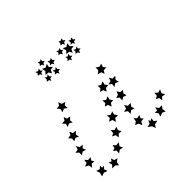

<svg xmlns="http://www.w3.org/2000/svg" viewBox="-144 -514 600 600"><g transform="rotate(-45 156.0 -214.0)"><path d="M312 -87 307 -75 313 -65 301 -67 293 -58 291 -70 281 -75 291 -80 292 -92 301 -84ZM281 -48 274 -38 276 -26 265 -31 253 -26 256 -38 249 -47H259L262 -58L269 -48ZM237 -24 224 -21 217 -11 213 -23 201 -32 213 -34 218 -45 222 -38 229 -43 228 -31ZM194 -47 189 -59 178 -63 188 -70 190 -82 198 -74 210 -76 205 -66 212 -59 200 -58ZM193 -98V-110L183 -117L195 -120L198 -132L205 -122H217L210 -112L214 -102L202 -105ZM204 -146 205 -158 196 -165 207 -168 212 -179 218 -169 229 -168 222 -159 225 -148 214 -152ZM217 -193 218 -205 209 -212 221 -215 225 -226 231 -216H243L235 -206L238 -195L227 -200ZM239 -274 235 -263 242 -254H230L224 -244L220 -255L208 -258L218 -266V-278L228 -271ZM203 -232 200 -220 207 -211 196 -210 189 -200 185 -211 174 -214 183 -222 182 -233 192 -227ZM181 -188 178 -176 185 -167 174 -166 167 -156 163 -168 152 -171 161 -178 160 -190 170 -183ZM158 -144 155 -133 162 -123H150L143 -113L139 -125L128 -128L138 -135L137 -147L147 -140ZM133 -101 129 -90 135 -80 123 -81 115 -72 113 -84 102 -89 112 -94 113 -106 122 -98ZM104 -62 97 -51 102 -40 90 -43 80 -36 81 -48 72 -55 82 -58 84 -69 92 -60ZM66 -29 56 -22 54 -10 45 -18H32L40 -27L37 -39L46 -35L51 -43L55 -32ZM16 -23 4 -27 -8 -23 -5 -36 -9 -48 2 -44 11 -51V-42L19 -43L12 -34ZM-11 -64 -13 -76 -24 -82 -13 -87 -11 -99 -3 -90 9 -91 3 -82 8 -73 -3 -74ZM-6 -114V-126L-15 -134L-3 -136L1 -148L7 -137L19 -136L11 -128L15 -117L4 -121ZM8 -162 9 -173 1 -182 13 -184 18 -194 23 -183 35 -182 26 -173 29 -162 18 -167ZM25 -208 28 -219 20 -228 32 -229 38 -239 42 -228 54 -226 45 -218 46 -207 36 -213ZM46 -252 49 -264 41 -273 53 -274 59 -284 63 -272 75 -269 66 -262 67 -250 57 -257ZM193 -355 185 -354 182 -346 178 -353 170 -354 176 -360 174 -368 181 -364 188 -369 187 -361ZM186 -388 178 -387 175 -379 171 -386 163 -387 169 -393 167 -401 174 -397 181 -401 180 -393ZM227 -353 219 -352 216 -344 212 -351 204 -352 209 -358 208 -366 215 -362 222 -367 221 -359ZM236 -385 228 -383 225 -376 221 -383H213L219 -389L217 -397L224 -394L231 -398L230 -390ZM212 -405 204 -403 201 -396 197 -403 189 -404 194 -410 193 -417 200 -414 207 -418 206 -410ZM217 -374 205 -372 200 -361 195 -371 183 -372 191 -381 188 -393 199 -388 209 -394 208 -382ZM102 -355 94 -354 91 -346 87 -353 79 -354 84 -360 83 -368 90 -364 97 -369 96 -361ZM95 -388 87 -387 84 -379 80 -386 72 -387 77 -393 75 -401 83 -397 90 -401 89 -393ZM136 -353 128 -352 125 -344 121 -351 113 -352 118 -358 116 -366 124 -362 131 -367 130 -359ZM145 -385 137 -383 134 -376 130 -383H122L127 -389L125 -397L133 -394L140 -398L139 -390ZM120 -405 113 -403 109 -396 106 -403 98 -404 103 -410 101 -417 109 -414 115 -418 114 -410ZM125 -374 114 -372 109 -361 103 -371 91 -372 99 -381 97 -393 108 -388 118 -394 116 -382Z"/></g></svg>

Font: Santa christmas start
Style: Regular
Weight: 400
Designer: MUHAMMAD YONI
Version: Version 001.000